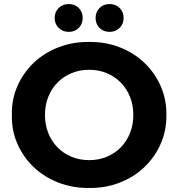

<svg xmlns="http://www.w3.org/2000/svg" viewBox="-20 -920 884 952"><path d="M39 -350Q37 -427 66.5 -493.5Q96 -560 147.5 -609Q199 -658 270 -685.5Q341 -713 422 -712Q503 -713 573.5 -685.5Q644 -658 695.5 -609Q747 -560 776.5 -493.5Q806 -427 805 -350Q806 -273 776.5 -206.5Q747 -140 695.5 -91Q644 -42 573.5 -14.5Q503 13 422 12Q341 13 270 -14.5Q199 -42 147.5 -91Q96 -140 66.5 -206.5Q37 -273 39 -350ZM641 -350Q641 -399 624.5 -440Q608 -481 578.5 -511Q549 -541 509 -557.5Q469 -574 422 -574Q375 -574 335 -557.5Q295 -541 265.5 -511Q236 -481 219.5 -440Q203 -399 203 -350Q203 -301 219.5 -260Q236 -219 265.5 -189Q295 -159 335 -142.5Q375 -126 422 -126Q469 -126 509 -142.5Q549 -159 578.5 -189Q608 -219 624.5 -260Q641 -301 641 -350ZM251 -831Q251 -861 271 -880.5Q291 -900 321 -900Q351 -900 370.5 -880.5Q390 -861 390 -831Q390 -801 370.5 -781.5Q351 -762 321 -762Q291 -762 271 -781.5Q251 -801 251 -831ZM454 -831Q454 -861 473.5 -880.5Q493 -900 523 -900Q553 -900 573 -880.5Q593 -861 593 -831Q593 -801 573 -781.5Q553 -762 523 -762Q493 -762 473.5 -781.5Q454 -801 454 -831Z"/></svg>

Font: CMG Sans
Style: Bold
Weight: 700
Designer: Julieta Ulanovsky
Foundry: Julieta Ulanovsky
Version: Version 7.200